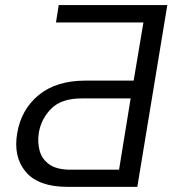

<svg xmlns="http://www.w3.org/2000/svg" viewBox="-20 -727 671 747"><path d="M514.2 0H242.9Q129.6 0 80.4 -58.2Q31.2 -116.5 46.9 -208.8Q62.5 -301.1 130.5 -357.1Q198.5 -413 311.4 -413.4H500L538 -639.6H197.8L208.5 -707.4H631ZM443.2 -66.8 488.3 -344.1H299.7Q219.8 -344.5 180 -304.9Q140.3 -265.3 131 -210.2Q125.4 -172.6 134.4 -139.9Q143.5 -107.2 172.4 -87Q201.3 -66.8 254.6 -66.8Z"/></svg>

Font: Inter UI Light
Style: Italic
Weight: 300
Italic angle: 9.39999°
Designer: Rasmus Andersson
Foundry: rsms
Version: 3.2;8d6f07862